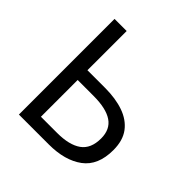

<svg xmlns="http://www.w3.org/2000/svg" viewBox="-175 -793 931 931"><g transform="rotate(45 290.0 -328.0)"><path d="M90 0V-656H173V-387H294Q366 -387 420.5 -368Q475 -349 505.5 -308.5Q536 -268 536 -202Q536 -97 470.5 -48.5Q405 0 295 0ZM173 -68H284Q367 -68 410.5 -99Q454 -130 454 -200Q454 -262 411 -291Q368 -320 282 -320H173Z"/></g></svg>

Font: .
Style: 
Weight: 400
Designer: Paul D. Hunt, Dalton Maag
Foundry: Dalton Maag Ltd
Version: Version 1.200